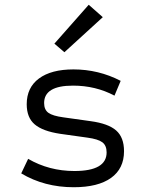

<svg xmlns="http://www.w3.org/2000/svg" viewBox="-20 -773 620 805"><path d="M289 12Q166 12 69 -46L98 -107Q186 -56 292 -56Q427 -56 427 -134Q427 -163 409 -176.5Q391 -190 346 -196L232 -212Q159 -223 125.5 -251.5Q92 -280 92 -336Q92 -406 143.5 -444Q195 -482 288 -482Q393 -482 486 -434L460 -372Q381 -414 286 -414Q165 -414 165 -341Q165 -313 183 -300Q201 -287 246 -281L360 -265Q434 -255 467 -226Q500 -197 500 -139Q500 -66 445.5 -27Q391 12 289 12ZM250 -554 208 -590 352 -753 411 -701Z"/></svg>

Font: Sometype Mono
Style: Regular
Weight: 400
Monospace: yes
Designer: Ryoichi Tsunekawa
Foundry: Dharma Type
Version: Version 1.000; ttfautohint (v1.8.3)